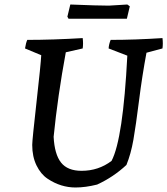

<svg xmlns="http://www.w3.org/2000/svg" viewBox="-20 -820 742 852"><path d="M284 -737 279 -746 292 -800Q415 -795 463 -795L545 -800L556 -792L543 -737ZM315 12Q283 12 252 2.5Q221 -7 191 -27Q161 -47 142 -86Q123 -125 123 -177Q123 -198 142 -366.5Q161 -535 163 -575L91 -605Q95 -630 101 -643Q214 -643 347 -651Q350 -627 347 -605L272 -588Q236 -393 218 -213Q222 -135 251 -98.5Q280 -62 342 -62Q417 -62 475 -106Q526 -203 545 -573L462 -605Q463 -623 471 -643Q579 -643 701 -651Q704 -627 701 -605L630 -586Q611 -485 597 -374Q583 -263 572 -200Q561 -137 541 -88Q483 -34 411 -1Q359 12 315 12Z"/></svg>

Font: Albura Medium
Style: Italic
Weight: 462
Italic angle: -7°
Designer: Mercedes Jáuregui
Foundry: Omnibus-Type Team
Version: Version 1.000